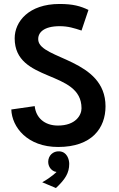

<svg xmlns="http://www.w3.org/2000/svg" viewBox="-20 -730 601 968"><path d="M37 -178C40 -89 118 11 273 11C444 11 512 -85 512 -194C512 -433 184 -430 173 -527C169 -565 200 -598 281 -598C324 -598 354 -588 391 -576C403 -612 426 -679 426 -680C386 -699 349 -710 280 -710C125 -710 54 -621 54 -537C54 -311 391 -380 391 -184C391 -150 362 -97 272 -97C204 -97 161 -137 155 -195ZM262 218C309 174 329 142 329 96C329 74 318 35 279 33C247 31 223 55 223 86C223 95 226 121 253 134L265 137C265 137 241 162 193 189Z"/></svg>

Font: Advent Pro
Style: Bold
Weight: 700
Designer: Andreas Kalpakidis
Foundry: Andreas Kalpakidis
Version: Version 2.002 2008